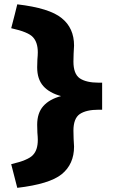

<svg xmlns="http://www.w3.org/2000/svg" viewBox="-20 -735 530 895"><path d="M60.5 140.6Q210.9 123 267.6 77.1Q325.2 30.3 325.2 -51.8Q325.2 -63.5 323.2 -87.9Q322.3 -113.3 322.3 -126Q322.3 -182.6 351.6 -203.1Q381.8 -223.6 440.4 -223.6Q445.3 -223.6 456.1 -223.6Q456.1 -255.9 456.1 -349.6Q452.1 -349.6 440.4 -349.6Q381.8 -349.6 351.6 -370.1Q322.3 -390.6 322.3 -448.2Q322.3 -460.9 323.2 -485.4Q325.2 -510.7 325.2 -522.5Q325.2 -604.5 267.6 -650.4Q210.9 -697.3 60.5 -714.8Q51.8 -677.7 32.2 -603.5Q112.3 -585.9 133.8 -561.5Q156.2 -537.1 156.2 -491.2Q156.2 -478.5 154.3 -457Q153.3 -436.5 153.3 -420.9Q153.3 -366.2 181.6 -334Q210 -301.8 264.6 -287.1Q210 -272.5 181.6 -240.2Q153.3 -208 153.3 -153.3Q153.3 -137.7 154.3 -116.2Q156.2 -95.7 156.2 -83Q156.2 -36.1 133.8 -12.7Q112.3 11.7 32.2 30.3Q42 67.4 60.5 140.6Z"/></svg>

Font: Big-Shock
Style: Black
Weight: 400